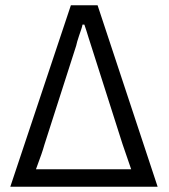

<svg xmlns="http://www.w3.org/2000/svg" viewBox="-20 -706 638 726"><path d="M19 0 248 -686H349L576 0ZM116 -66H476Q470 -84 460 -112.5Q450 -141 443 -162L325 -532Q321 -544 316 -560Q311 -576 306.5 -590.5Q302 -605 299 -613H292Q291 -606 287 -594.5Q283 -583 279 -571Q275 -559 272 -549Q269 -539 268 -533L148 -159Q143 -141 136.5 -122.5Q130 -104 124.5 -89.5Q119 -75 116 -66Z"/></svg>

Font: Archivo SemiCondensed Light
Style: Regular
Weight: 300
Width: 4
Designer: Hector Gatti
Foundry: Omnibus-Type
Version: Version 2.001